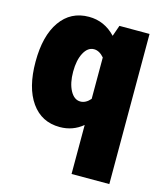

<svg xmlns="http://www.w3.org/2000/svg" viewBox="-114 -649 827 950"><g transform="rotate(15 299.0 -173.5)"><path d="M25.9 -276.9Q25.9 -409.7 78.6 -484.6Q131.3 -559.6 224.6 -559.6Q304.2 -559.6 361.3 -499L380.9 -555.2H535.2V213.9H341.8V-37.1Q291.5 4.9 224.6 4.9Q131.3 4.9 78.6 -69.8Q25.9 -144.5 25.9 -276.9ZM218.3 -277.3Q218.3 -218.3 238.5 -180.9Q258.8 -143.6 290.5 -143.6Q318.4 -143.6 341.8 -170.9V-382.8Q317.4 -411.1 290 -411.1Q258.3 -411.1 238.3 -374Q218.3 -336.9 218.3 -277.3Z"/></g></svg>

Font: Estedad-FD Black
Style: Regular
Weight: 900
Designer: Amin Abedi
Version: Version 7.3